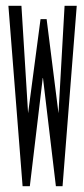

<svg xmlns="http://www.w3.org/2000/svg" viewBox="-20 -643 290 663"><path d="M58 0H83L128 -377L173 0H196L245 -623H203L182 -252L141 -577H120L77 -252L54 -623H9Z"/></svg>

Font: Inconsolata UltraCondensed Thin
Style: Regular
Weight: 100
Width: 1
Monospace: yes
Designer: Raph Levien, Cyreal, Brenton Simpson
Foundry: Raph Levien, Cyreal, Google
Version: Version 3.100